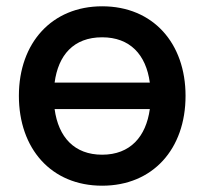

<svg xmlns="http://www.w3.org/2000/svg" viewBox="-20 -575 650 610"><path d="M304.5 15C465.5 15 569.5 -101.5 569.5 -270.5C569.5 -437.5 466.5 -555 304.5 -555C145.5 -555 40 -439.5 40 -270.5C40 -103 142.5 15 304.5 15ZM153.5 -228.5H456C444 -141 394 -83.5 304.5 -83.5C216.5 -83.5 165.5 -139 153.5 -228.5ZM153.5 -312.5C165 -399.5 213.5 -456.5 304.5 -456.5C393 -456.5 444 -401.5 456 -312.5Z"/></svg>

Font: Eudonet SemiBold
Style: Regular
Weight: 600
Designer: Mikhail Sharanda
Foundry: Mikhail Sharanda
Version: Version 4.503;Glyphs 3.1.2 (3151)